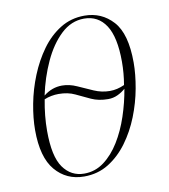

<svg xmlns="http://www.w3.org/2000/svg" viewBox="-68 -605 595 674"><g transform="rotate(-10 229.5 -268.0)"><path d="M179 10Q116 10 76.5 -36.5Q37 -83 37 -180Q37 -223 46.5 -273Q56 -323 75.5 -371Q95 -419 123.5 -458.5Q152 -498 190.5 -522Q229 -546 277 -546Q338 -546 378.5 -501.5Q419 -457 419 -354Q419 -312 410 -262.5Q401 -213 382 -165Q363 -117 334 -77.5Q305 -38 266.5 -14Q228 10 179 10ZM320 -270Q346 -270 372 -282Q379 -323 379 -364Q379 -452 351.5 -494Q324 -536 274 -536Q228 -536 191.5 -501.5Q155 -467 129.5 -411.5Q104 -356 91 -294Q121 -318 157 -318Q183 -318 209.5 -306Q236 -294 263.5 -282Q291 -270 320 -270ZM181 0Q220 0 251.5 -23.5Q283 -47 307 -86Q331 -125 347 -173Q363 -221 371 -269Q359 -258 343 -250.5Q327 -243 309 -243Q275 -243 249 -255Q223 -267 198 -279Q173 -291 140 -291Q127 -291 114 -288.5Q101 -286 89 -281Q78 -224 78 -170Q78 -79 106 -39.5Q134 0 181 0Z"/></g></svg>

Font: Noto Serif Display Condensed ExtraLight
Style: Italic
Weight: 200
Width: 3
Italic angle: -12°
Designer: Monotype Design Team
Foundry: Monotype Imaging Inc.
Version: Version 2.009